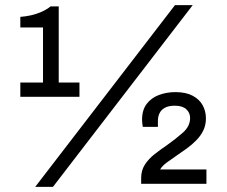

<svg xmlns="http://www.w3.org/2000/svg" viewBox="-20 -718 885 750"><path d="M117.5 12 663.5 -698H732.8L186.8 12ZM531.4 0V-22.7Q531.4 -52.7 546.1 -75.2Q560.7 -97.7 584 -115.9Q607.4 -134.2 631.8 -150.7Q667 -175.6 694.8 -200.3Q722.6 -224.9 722.6 -257.3Q722.6 -277.3 707.7 -291.2Q692.9 -305.1 662.9 -305.1Q638.5 -305.1 624.1 -297.1Q609.6 -289.1 603.2 -275.8Q596.8 -262.6 596.8 -246.2V-222.5H537.9Q536.9 -226.9 535.9 -234.7Q534.9 -242.4 534.9 -249.9Q534.9 -288.3 552.9 -312Q570.9 -335.7 600.6 -346.9Q630.4 -358.2 665.4 -358.2Q706.1 -358.2 732.5 -344.1Q759 -330 771.7 -306.8Q784.4 -283.6 784.4 -255.7Q784.4 -229.6 774.3 -208.6Q764.1 -187.6 747.2 -170.4Q730.4 -153.1 710.2 -138.4Q690.1 -123.7 669.8 -110.2Q649.4 -96.1 631.6 -83.2Q613.8 -70.3 605.5 -56.1H786.4V0ZM59.4 -340V-395.7H148V-610.8H59.4V-652.1Q80.1 -653.6 100.9 -658.2Q121.7 -662.8 141.6 -671.5Q161.6 -680.2 177.6 -693H209.4V-395.7H290.4V-340Z"/></svg>

Font: Archivo SemiBold
Style: Regular
Weight: 600
Designer: Hector Gatti
Foundry: Omnibus-Type
Version: Version 2.001